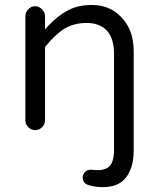

<svg xmlns="http://www.w3.org/2000/svg" viewBox="-20 -523 635 772"><path d="M394.5 229.5Q474.6 229.5 502.9 163.1Q517.6 129.9 517.6 81.1V-316.4Q517.6 -405.3 464.8 -457Q419.9 -502.9 349.6 -502.9Q348.6 -502.9 347.7 -502.9Q294.9 -502.9 254.9 -482.4Q210.9 -459 171.9 -417L161.1 -404.3V-458Q161.1 -473.6 148.9 -485.8Q136.7 -498 121.1 -498Q105.5 -498 93.8 -485.8Q82 -473.6 82 -458V-39.1Q82 -23.4 93.8 -11.7Q105.5 0 121.1 0Q137.7 0 149.4 -11.7Q161.1 -23.4 161.1 -39.1V-334Q200.2 -382.8 238.3 -407.2Q277.3 -430.7 328.1 -430.7Q378.9 -430.7 407.2 -402.3Q438.5 -371.1 438.5 -306.6V79.1Q438.5 127 419.9 145.5Q404.3 161.1 374 161.1Q365.2 161.1 358.4 160.2H355.5L343.8 159.2Q331.1 160.2 322.3 168Q312.5 178.7 312.5 189.5Q312.5 213.9 335 220.7Q360.4 229.5 394.5 229.5Z"/></svg>

Font: FakePearl
Style: Light
Weight: 350
Version: Version 1.2